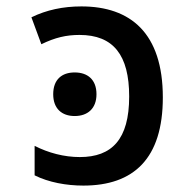

<svg xmlns="http://www.w3.org/2000/svg" viewBox="-20 -569 603 599"><path d="M240 10C397 10 488 -74 488 -265C488 -466 387 -549 234 -549C177 -549 125 -538 78 -515L109 -431C152 -452 187 -460 228 -460C334 -460 383 -397 383 -268C383 -134 329 -79 229 -79C180 -79 131 -92 88 -114V-22C132 0 187 10 240 10ZM213 -207C253 -207 281 -230 281 -275C281 -321 253 -343 213 -343C173 -343 146 -321 146 -275C146 -230 173 -207 213 -207Z"/></svg>

Font: Noto Sans Mono SemiCondensed Medium
Style: Regular
Weight: 500
Width: 4
Designer: Monotype Design Team
Foundry: Monotype Imaging Inc.
Version: Version 2.014